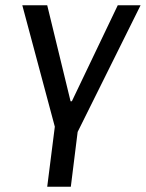

<svg xmlns="http://www.w3.org/2000/svg" viewBox="-20 -504 556 732"><path d="M250 208 276 -1 516 -484H429L254 -118H249L160 -484H65L189 -21L160 208Z"/></svg>

Font: Gamestation Text
Style: Italic
Weight: 400
Designer: Jonas Hecksher
Foundry: Jonas Hecksher, Playtypeª, e-types AS
Version: Version 1.003